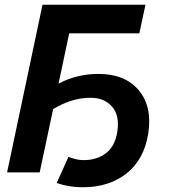

<svg xmlns="http://www.w3.org/2000/svg" viewBox="-20 -730 722 813"><path d="M397 -417Q509 -417 567 -348.5Q625 -280 608 -166Q591 -56 517 3.5Q443 63 329 63Q274 63 220 45L270 -66Q303 -52 334 -52Q391 -52 429.5 -82Q468 -112 477 -174Q487 -241 454.5 -278.5Q422 -316 363 -316Q284 -316 205 -268L148 0H10L160 -710H596L570 -589H273L228 -376Q306 -417 397 -417Z"/></svg>

Font: Raleway-v4020
Style: Bold Italic
Weight: 700
Italic angle: -12°
Designer: Matt McInerney, Pablo Impallari, Rodrigo Fuenzalida
Foundry: Matt McInerney, Pablo Impallari, Rodrigo Fuenzalida
Version: Version 4.020;PS 004.020;hotconv 1.0.88;makeotf.lib2.5.64775